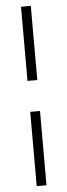

<svg xmlns="http://www.w3.org/2000/svg" viewBox="-59 -703 324 933"><g transform="rotate(-5 102.5 -236.5)"><path d="M128.9 -161.1V201.2H81.1V-161.1ZM128.9 -673.8V-312H81.1V-673.8Z"/></g></svg>

Font: Linux Biolinum
Style: Regular
Weight: 400
Designer: Philipp H. Poll
Foundry: Philipp H. Poll
Version: Version 0.6.4